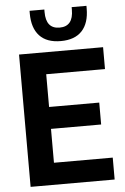

<svg xmlns="http://www.w3.org/2000/svg" viewBox="-60 -955 652 998"><g transform="rotate(-5 265.5 -456.0)"><path d="M190.4 -576.2V-405.3H452.1V-291H190.4V-114.3H497.1V0H58.6V-690.4H497.1V-576.2ZM281.2 -741.2Q208 -741.2 170.4 -781.7Q132.8 -822.3 132.8 -898.4V-912.1H210V-898.4Q210 -811.5 281.2 -811.5Q352.5 -811.5 352.5 -898.4V-912.1H429.7V-898.4Q429.7 -822.3 392.1 -781.7Q354.5 -741.2 281.2 -741.2Z"/></g></svg>

Font: Dinish
Style: Bold
Weight: 700
Designer: Bert Driehuis
Foundry: Playbeing
Version: Version 3.006; git-39231f3c-release